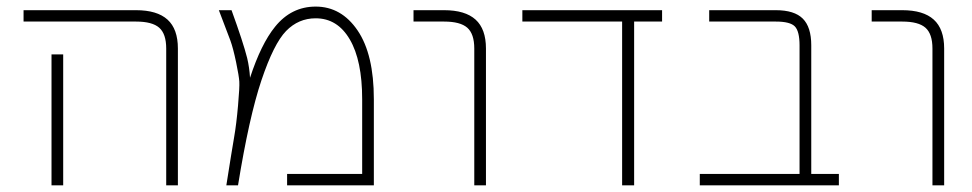

<svg xmlns="http://www.w3.org/2000/svg" viewBox="-20 -555 2921 577"><path d="M388.7 -490.2H50.8V-524.4H388.7Q452.1 -524.4 483.4 -496.1Q514.6 -467.8 514.6 -409.2V2H479.5V-409.2Q479.5 -453.1 458.5 -471.7Q437.5 -490.2 388.7 -490.2ZM134.8 -391.6H169.9V-24.4V2H134.8V-24.4Z M731.4 -321.3Q764.6 -422.9 806.6 -474.6Q855.5 -535.2 928.7 -535.2Q1005.9 -535.2 1054.7 -463.4Q1103.5 -391.6 1103.5 -256.8V2H842.8V-32.2H1068.4V-256.8Q1068.4 -373 1031.2 -436.5Q994.1 -500 928.7 -500Q877 -500 839.8 -461.9Q802.7 -423.8 765.6 -313.5Q728.5 -203.1 695.3 2H660.2Q676.8 -103.5 683.6 -142.6Q690.4 -181.6 695.3 -237.3Q700.2 -293 699.2 -309.6Q698.2 -326.2 689.5 -368.2Q680.7 -410.2 672.4 -433.1Q664.1 -456.1 637.7 -524.4H675.8Q710.9 -427.7 722.7 -380.9Q729.5 -352.5 731.4 -321.3Z M1314.5 -490.2H1222.7V-524.4H1314.5Q1377.9 -524.4 1409.2 -496.1Q1440.4 -467.8 1440.4 -409.2V2H1405.3V-409.2Q1405.3 -453.1 1384.3 -471.7Q1363.3 -490.2 1314.5 -490.2Z M1885.7 2H1849.6V-490.2H1549.8V-524.4H1969.7V-490.2H1885.7Z M2382.8 -418.9Q2382.8 -460.9 2368.7 -475.6Q2354.5 -490.2 2311.5 -490.2H2111.3V-524.4H2311.5Q2367.2 -524.4 2392.6 -499Q2418 -473.6 2418 -418.9V-32.2H2501V2H2083V-32.2H2382.8Z M2691.4 -490.2H2599.6V-524.4H2691.4Q2754.9 -524.4 2786.1 -496.1Q2817.4 -467.8 2817.4 -409.2V2H2782.2V-409.2Q2782.2 -453.1 2761.2 -471.7Q2740.2 -490.2 2691.4 -490.2Z"/></svg>

Font: Gen Shin Gothic ExtraLight
Style: Regular
Weight: 100
Designer: [Source Han Sans]
Ryoko NISHIZUKA  (kana & ideographs); Paul D. Hunt (Latin, Greek & Cyrillic); Wenlong ZHANG  (bopomofo
Version: Version 1.002.20150607